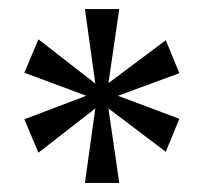

<svg xmlns="http://www.w3.org/2000/svg" viewBox="-20 -780 453 425"><path d="M168 -375 191 -540 65 -442 34 -516 171 -568 34 -619 65 -693 191 -595 168 -760H244L220 -596L347 -691L377 -618L241 -568L377 -517L347 -444L220 -540L244 -375Z"/></svg>

Font: Noto Serif Myanmar Cond
Style: Regular
Weight: 400
Width: 3
Designer: Ben Mitchell and the Monotype Design Team
Foundry: Monotype Imaging Inc.
Version: Version 2.106; ttfautohint (v1.8.4.7-5d5b)